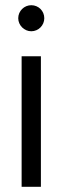

<svg xmlns="http://www.w3.org/2000/svg" viewBox="-20 -717 240 737"><path d="M100 -597C128 -597 150 -620 150 -647C150 -675 128 -697 100 -697C73 -697 50 -675 50 -647C50 -620 73 -597 100 -597ZM63 0H137V-501H63Z"/></svg>

Font: Red Hat Display
Style: Regular
Weight: 400
Designer: Pentagram, MCKL
Foundry: Pentagram, MCKL
Version: Version 1.023